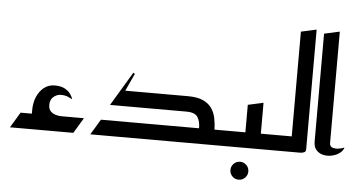

<svg xmlns="http://www.w3.org/2000/svg" viewBox="-61 -915 2308 1238"><g transform="rotate(5 1092.5 -296.0)"><path d="M158 -46V-116Q157 -168 174 -208Q191 -248 220.5 -271Q250 -294 289 -294Q330 -294 354.5 -280.5Q379 -267 392 -248.5Q405 -230 409 -214Q402 -219 382 -228Q362 -237 334 -237Q310 -237 287.5 -219.5Q265 -202 265 -166Q265 -139 279 -125Q293 -111 312.5 -105.5Q332 -100 348 -100H381L382 -46ZM25 0 85 -100H495L435 0Z M545 0 605 -100H1240Q1241 -142 1223.5 -171Q1206 -200 1150 -200H655L787 -420L797 -413L745 -300H1150Q1212 -300 1249 -283Q1286 -266 1305.5 -237.5Q1325 -209 1332 -173.5Q1339 -138 1340 -100H1460V0Z M1523 208Q1499 208 1482 191Q1465 174 1465 150Q1465 126 1482 109Q1499 92 1523 92Q1547 92 1564 109Q1581 126 1581 150Q1581 174 1564 191Q1547 208 1523 208Z M1540 0V-100H1760V0ZM1420 0V-100H1540V-278L1640 -300V-23Q1640 -11 1630 -6Q1620 -1 1610 -0.5Q1600 0 1600 0Z M1720 0V-100H1840V-778L1940 -800V-23Q1940 -11 1930 -6Q1920 -1 1910 -0.5Q1900 0 1900 0Z M2185 -58Q2179 -36 2157.5 -20.5Q2136 -5 2107.5 1Q2079 7 2052.5 1Q2026 -5 2008 -24.5Q1990 -44 1990 -80V-778L2090 -800V-80Q2090 -62 2101 -54.5Q2112 -47 2128 -46.5Q2144 -46 2160 -50Q2176 -54 2185 -58Z"/></g></svg>

Font: Reem Kufi
Style: Regular
Weight: 400
Designer: Khaled Hosny
Version: Version 1.6